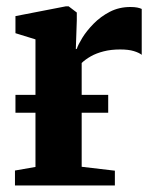

<svg xmlns="http://www.w3.org/2000/svg" viewBox="-20 -570 476 590"><path d="M26 0V-46L89 -57V-449L27.5 -468V-520.5L182 -550.5H191L216 -531.5V-507.5L213 -419L216 -420Q220 -432.5 233 -453.8Q246 -475 267.5 -497Q289 -519 317.5 -533.8Q346 -548.5 380.5 -548.5Q393 -548.5 401.8 -546.8Q410.5 -545 415.5 -542.5V-401.5Q407.5 -408 391.2 -413Q375 -418 349 -418Q321 -418 298.5 -412.2Q276 -406.5 259.2 -397Q242.5 -387.5 231 -376.5V-57.5L333 -45.5V0ZM312.5 -278.5V-223.5H27.5V-278.5Z"/></svg>

Font: Merriweather 60pt
Style: Bold
Weight: 700
Version: Version 2.100